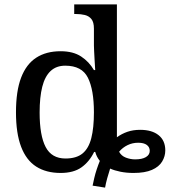

<svg xmlns="http://www.w3.org/2000/svg" viewBox="-20 -780 775 877"><path d="M403 68Q406 53 410.5 33.5Q415 14 422 -7Q429 -28 436 -45Q428 -55 423 -65Q418 -75 415 -86H410Q388 -41 352 -15.5Q316 10 257 10Q191 10 145.5 -19Q100 -48 76.5 -109.5Q53 -171 53 -267Q53 -364 76.5 -425.5Q100 -487 145.5 -516.5Q191 -546 257 -546Q314 -546 350.5 -522Q387 -498 409 -460H415Q415 -460 414 -474Q413 -488 412 -507.5Q411 -527 410 -545Q409 -563 409 -572V-649Q409 -679 397.5 -693Q386 -707 367.5 -711.5Q349 -716 327 -716H319V-760H514V-153Q536 -169 562 -178Q588 -187 620 -187Q674 -187 704.5 -162.5Q735 -138 735 -93Q735 -66 720.5 -42Q706 -18 674 -4Q642 10 590 10Q558 10 530.5 4.5Q503 -1 483 -10Q476 11 469.5 35Q463 59 460 77ZM279 -56Q329 -56 357 -79Q385 -102 397 -149Q409 -196 409 -267Q409 -370 381.5 -425Q354 -480 278 -480Q237 -480 211 -455.5Q185 -431 173 -383.5Q161 -336 161 -266Q161 -161 188.5 -108.5Q216 -56 279 -56ZM597 -52Q629 -52 646.5 -62.5Q664 -73 664 -91Q664 -108 650.5 -118Q637 -128 611 -128Q585 -128 562.5 -117Q540 -106 524 -87Q534 -68 555 -60Q576 -52 597 -52Z"/></svg>

Font: ET Text
Style: Regular
Weight: 470
Designer: Monotype Design Team
Foundry: Monotype Imaging Inc.
Version: Version 2.009